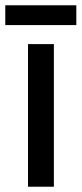

<svg xmlns="http://www.w3.org/2000/svg" viewBox="-37 -707 309 727"><path d="M252 -687H-17V-612H252ZM167 0V-540H69V0Z"/></svg>

Font: Noto Sans Arabic Cond Med
Style: Regular
Weight: 500
Width: 3
Designer: Monotype Design Team, Nadine Chahine, Nizar Qandah and Khaled Hosny
Foundry: Monotype Imaging Inc.
Version: Version 2.012